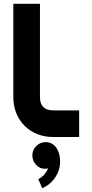

<svg xmlns="http://www.w3.org/2000/svg" viewBox="-20 -720 486 1009"><path d="M396 -140V0H260Q214 0 175.5 -15.5Q137 -31 109 -59Q81 -87 65.5 -125.5Q50 -164 50 -210V-700H190V-210Q190 -140 260 -140ZM150 96Q150 68 170.5 47.5Q191 27 219 27Q240 27 254.5 36Q269 45 278 59.5Q287 74 291.5 92Q296 110 296 128Q296 174 270 212.5Q244 251 202 269L181 221Q199 213 212 198Q225 183 233 165Q223 167 217 167Q188 167 169 145.5Q150 124 150 96Z"/></svg>

Font: CAT North
Style: Regular
Weight: 400
Designer: Peter Wiegel
Foundry: Peter Wiegel
Version: Version 1.000